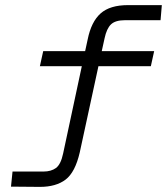

<svg xmlns="http://www.w3.org/2000/svg" viewBox="-20 -730 653 751"><path d="M23 0 29 -59H150Q180 -59 199 -73Q218 -87 227 -130L300 -471H136L149 -530H313L323 -576Q337 -645 373.5 -677.5Q410 -710 481 -710H613L608 -651H469Q431 -651 414 -634.5Q397 -618 389 -580L378 -530H583L570 -471H365L292 -134Q274 -56 236.5 -27.5Q199 1 136 1Z"/></svg>

Font: Geist Mono Light
Style: Italic
Weight: 300
Italic angle: -12°
Monospace: yes
Designer: Basement.studio, Andrés Briganti, Mateo Zaragoza
Foundry: Basement.studio, Vercel, Andrés Briganti, Guido Ferreyra, Mateo Zaragoza
Version: Version 1.500; ttfautohint (v1.8.4.7-5d5b)